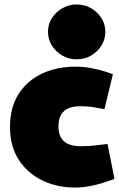

<svg xmlns="http://www.w3.org/2000/svg" viewBox="-20 -835 536 864"><path d="M317 9Q237 9 170.5 -23Q104 -55 64.5 -116Q25 -177 25 -263Q25 -352 64 -412.5Q103 -473 169.5 -504Q236 -535 320 -535Q355 -535 391 -528.5Q427 -522 463 -510L488 -501L450 -344L420 -349Q401 -353 382.5 -355Q364 -357 341 -357Q311 -357 289 -348Q267 -339 255 -319Q243 -299 243 -267Q243 -234 255.5 -214Q268 -194 290.5 -185.5Q313 -177 342 -177Q358 -177 377.5 -178Q397 -179 428 -183L464 -187L495 -30L464 -19Q427 -6 389.5 1.5Q352 9 317 9ZM325 -568Q290 -568 260.5 -585Q231 -602 213.5 -630Q196 -658 196 -692Q196 -726 213.5 -753.5Q231 -781 260.5 -798Q290 -815 325 -815Q361 -815 390 -798Q419 -781 436.5 -753.5Q454 -726 454 -692Q454 -658 436.5 -630Q419 -602 390 -585Q361 -568 325 -568Z"/></svg>

Font: REM Black
Style: Regular
Weight: 900
Designer: Octavio Pardo
Foundry: Ashler Design
Version: Version 1.005;gftools[0.9.28]